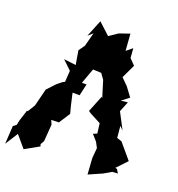

<svg xmlns="http://www.w3.org/2000/svg" viewBox="-142 -850 927 1000"><g transform="rotate(20 321.5 -349.5)"><path d="M323 -509 374 -437 357 -470 390 -363 385 -369 348 -277 361 -268 422 -236 429 -181 408 -172 437 -139 453 -109 448 -53 454 37 529 4 570 -20 601 -22 588 -43 578 -45 632 -102 561 -186 534 -195 528 -260 547 -241 500 -331 523 -388 485 -384 526 -415 489 -465 452 -502 488 -578 457 -610 453 -663 420 -636 413 -729 355 -709 308 -677 244 -736 206 -642 232 -665 212 -589 188 -555 201 -478 134 -486 183 -439 179 -377 166 -370 140 -349 98 -304 74 -208 49 -167H44L25 -108L19 -80L2 -67L-4 33L41 -38L96 27L174 -17L170 -28L182 -49L189 -143L179 -166L221 -167L261 -229L250 -271L235 -337H274L289 -402H263L294 -487L362 -484Z"/></g></svg>

Font: Asimov Aggro
Style: Medium
Weight: 500
Designer: Google
Version: Version 2.000980; 2014